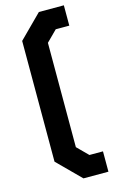

<svg xmlns="http://www.w3.org/2000/svg" viewBox="-139 -870 627 1040"><g transform="rotate(-15 174.0 -349.5)"><path d="M65 -11V-688L193 -816H333V-702H257L197 -642V-57L257 3H333V117H193Z"/></g></svg>

Font: Chakra Petch
Style: Bold
Weight: 700
Designer: Katatrad Aksorn Co.,Ltd.
Foundry: Cadson Demak Co.,Ltd.
Version: Version 1.000; ttfautohint (v1.6)